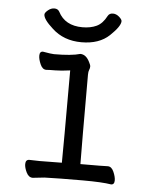

<svg xmlns="http://www.w3.org/2000/svg" viewBox="-50 -706 600 754"><g transform="rotate(5 250.0 -329.0)"><path d="M107 6Q91 6 82 -12.5Q73 -31 73 -45Q73 -63 88 -63L128 -62L216 -63Q217 -110 217 -427Q181 -422 158 -422Q135 -422 123 -421Q108 -421 99.5 -440.5Q91 -460 91 -474Q91 -491 104 -491Q138 -485 148 -485Q217 -485 251 -495Q274 -495 288 -466Q294 -455 294 -449Q294 -442 291 -435.5Q288 -429 288 -416Q288 -129 289 -64Q384 -64 397 -65Q412 -65 420.5 -45.5Q429 -26 429 -12Q429 5 416 5Q381 -1 304 -1Q209 -1 153 1ZM135 -584Q97 -618 97 -637Q97 -644 109 -654Q121 -664 134 -664Q148 -664 154 -653Q181 -600 250 -600Q282 -600 305.5 -611Q329 -622 345 -653Q351 -664 365 -664Q378 -664 389.5 -654Q401 -644 401 -637Q401 -617 361 -579Q321 -541 251 -541Q181 -541 135 -584Z"/></g></svg>

Font: LXGW WenKai Mono TC
Style: Regular
Weight: 400
Designer: LXGW / Fontworks Inc.
Foundry: LXGW / Fontworks Inc.
Version: Version 1.330